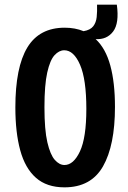

<svg xmlns="http://www.w3.org/2000/svg" viewBox="-20 -792 551 825"><path d="M257 13Q181 13 134.5 -28Q88 -69 67 -146Q46 -223 46 -330Q46 -503 97.5 -588Q149 -673 258 -673Q303 -673 339 -658Q368 -663 380.5 -679Q393 -695 395.5 -719Q398 -743 397 -772H482Q493 -692 466 -656.5Q439 -621 391 -624Q434 -584 454 -510.5Q474 -437 474 -333Q474 -167 422.5 -77Q371 13 257 13ZM257 -83Q296 -83 323.5 -141.5Q351 -200 351 -324Q351 -451 324 -513.5Q297 -576 256 -576Q234 -576 214.5 -555Q195 -534 183 -480.5Q171 -427 171 -331Q171 -234 183.5 -180.5Q196 -127 215.5 -105Q235 -83 257 -83Z"/></svg>

Font: Bricolage Grotesque 10pt Condensed SemiBold
Style: Regular
Weight: 600
Width: 3
Designer: Mathieu Triay
Foundry: Atelier Triay
Version: Version 1.000; ttfautohint (v1.8.4.7-5d5b);gftools[0.9.32]